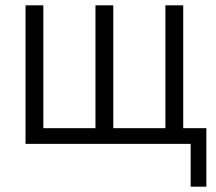

<svg xmlns="http://www.w3.org/2000/svg" viewBox="-20 -541 813 722"><path d="M76 0V-521H143V-59H339V-521H406V-59H602V-521H669V-59H756V161H697V0Z"/></svg>

Font: Raleway
Style: Regular
Weight: 400
Designer: Matt McInerney, Pablo Impallari, Rodrigo Fuenzalida
Foundry: Matt McInerney, Pablo Impallari, Rodrigo Fuenzalida
Version: Version 1.000;PS 001.001;hotconv 1.0.56; ttfautohint (v1.5)